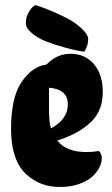

<svg xmlns="http://www.w3.org/2000/svg" viewBox="-20 -744 445 764"><path d="M374 -143Q385 -132 385 -114Q385 -96 375.5 -77.5Q366 -59 347.5 -41.5Q329 -24 295 -12Q261 0 220.5 0Q180 0 148 -11.5Q116 -23 87 -48Q24 -104 24 -231Q24 -358 67 -419.5Q110 -481 165 -487Q205 -530 261.5 -530Q318 -530 353.5 -489Q389 -448 389 -377Q389 -294 328 -246Q278 -206 208 -185Q243 -139 324 -139Q347 -139 374 -143ZM250 -328Q250 -389 175 -395V-305Q175 -260 183 -233Q250 -270 250 -328ZM111 -717 120 -724Q129 -721 143 -716.5Q157 -712 193.5 -696.5Q230 -681 257.5 -665.5Q285 -650 308 -627.5Q331 -605 331 -589Q331 -562 315 -538Q306 -540 290 -542.5Q274 -545 234 -556Q194 -567 163.5 -579Q133 -591 108 -611Q83 -631 83 -652.5Q83 -674 92.5 -692Q102 -710 111 -717Z"/></svg>

Font: Chela One
Style: Regular
Weight: 400
Designer: Miguel Hernandez
Foundry: LatinoType
Version: Version 1.001